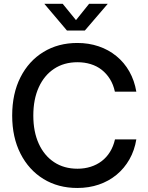

<svg xmlns="http://www.w3.org/2000/svg" viewBox="-20 -961 766 993"><path d="M379.9 11.2Q280.8 11.2 204.8 -35.4Q128.9 -82 85.9 -166.5Q43 -251 43 -363.3Q43 -476.6 85.7 -561Q128.4 -645.5 204.6 -692.1Q280.8 -738.8 379.9 -738.8Q439 -738.8 490.2 -721.4Q541.5 -704.1 582 -670.9Q622.6 -637.7 648.9 -591.3Q675.3 -544.9 685.1 -486.8H574.2Q566.4 -523.4 548.8 -551.8Q531.2 -580.1 506.1 -599.9Q481 -619.6 449 -629.4Q417 -639.2 380.9 -639.2Q311 -639.2 259.8 -605.2Q208.5 -571.3 180.4 -509.3Q152.3 -447.3 152.3 -363.3Q152.3 -279.8 180.4 -218Q208.5 -156.2 259.8 -122.3Q311 -88.4 380.9 -88.4Q417 -88.4 448.7 -98.4Q480.5 -108.4 505.9 -127.7Q531.2 -147 548.8 -175.3Q566.4 -203.6 574.7 -240.2H685.1Q675.8 -183.1 649.4 -136.7Q623 -90.3 582.8 -57.1Q542.5 -23.9 491 -6.3Q439.5 11.2 379.9 11.2ZM304.2 -941.4 373 -856.9 440.9 -941.4H536.6V-940.4L418.9 -803.2H326.2L210 -940.4V-941.4Z"/></svg>

Font: Inter 28pt Medium
Style: Regular
Weight: 500
Designer: Rasmus Andersson
Foundry: rsms
Version: Version 4.001;git-66647c0bb